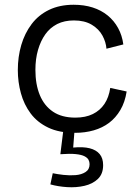

<svg xmlns="http://www.w3.org/2000/svg" viewBox="-20 -547 581 808"><path d="M296 12Q229 12 183 -10Q137 -32 109 -69.5Q81 -107 68 -154.5Q55 -202 55 -252Q55 -308 69.5 -357.5Q84 -407 113 -445.5Q142 -484 186.5 -505.5Q231 -527 290 -527Q334 -527 370 -515.5Q406 -504 433 -482Q460 -460 477 -429Q494 -398 499 -360L428 -342Q426 -370 411 -397.5Q396 -425 366 -443Q336 -461 291 -461Q251 -461 221 -446Q191 -431 171 -403Q151 -375 140 -337Q129 -299 129 -253Q129 -192 147.5 -147Q166 -102 203 -77Q240 -52 297 -52Q340 -52 370.5 -67Q401 -82 419.5 -109.5Q438 -137 444 -177L513 -162Q506 -117 486.5 -84Q467 -51 439 -30Q411 -9 374.5 1.5Q338 12 296 12ZM192 229 202 182Q221 186 247 189Q273 192 298 190Q323 188 340 177Q357 166 357 144Q357 134 352.5 125.5Q348 117 335.5 110.5Q323 104 298.5 101.5Q274 99 234 102L247 -3H294L288 74Q330 70 357.5 77Q385 84 399.5 101.5Q414 119 414 148Q414 185 392 206Q370 227 335.5 235Q301 243 262.5 240.5Q224 238 192 229Z"/></svg>

Font: Bricolage Grotesque Light
Style: Regular
Weight: 300
Designer: Mathieu Triay
Foundry: Atelier Triay
Version: Version 1.000;gftools[0.9.30]